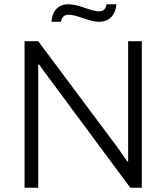

<svg xmlns="http://www.w3.org/2000/svg" viewBox="-20 -879 779 899"><path d="M221 -777H266C268 -794 277 -810 301 -810C343 -810 396 -777 444 -777C495 -777 522 -813 525 -859H479C476 -843 468 -826 446 -826C403 -826 352 -859 301 -859C248 -859 224 -823 221 -777ZM95 0H159V-577H163C179 -554 206 -518 215 -506L590 0H644V-686H580V-123H576C562 -144 538 -178 527 -193L159 -686H95Z"/></svg>

Font: Archivo ExtraLight
Style: Regular
Weight: 200
Designer: Hector Gatti
Foundry: Omnibus-Type
Version: Version 2.001